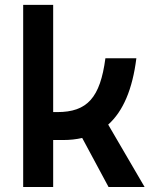

<svg xmlns="http://www.w3.org/2000/svg" viewBox="-20 -752 626 772"><path d="M73.2 0H193.8V-189H234.4C261.7 -189 287.1 -191.9 310.5 -197.3L416.5 0H561.5L415 -251C475.1 -304.7 512.7 -393.1 528.3 -517.6H403.8C382.8 -359.4 331.1 -301.3 210 -301.3H193.8V-732.4H73.2Z"/></svg>

Font: Cascadia Code PL SemiBold
Style: Regular
Weight: 600
Monospace: yes
Designer: Aaron Bell
Foundry: Saja Typeworks
Version: Version 2404.023